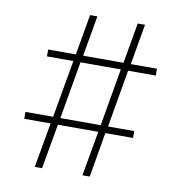

<svg xmlns="http://www.w3.org/2000/svg" viewBox="-81 -805 829 881"><g transform="rotate(10 333.0 -365.0)"><path d="M139 0 176 -209H53V-241H182L229 -509H106V-541H235L268 -730H302L269 -541H457L490 -730H524L491 -541H613V-509H484L438 -241H560V-209H431L395 0H361L398 -209H210L173 0ZM213 -225 200 -241H419L401 -225L453 -525L466 -509H247L265 -525Z"/></g></svg>

Font: M PLUS 1 ExtraLight
Style: Regular
Weight: 250
Version: Version 1.001